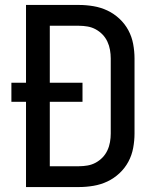

<svg xmlns="http://www.w3.org/2000/svg" viewBox="-20 -755 640 775"><path d="M85 0V-344H26V-421H85V-735H299Q328 -735 357.5 -730Q387 -725 413.5 -712.5Q440 -700 462 -679.5Q484 -659 498 -633Q512 -607 517.5 -577.5Q523 -548 523 -519V-216Q523 -187 517.5 -157.5Q512 -128 498 -102Q484 -76 462 -55.5Q440 -35 413.5 -22.5Q387 -10 357.5 -5Q328 0 299 0ZM181 -84H299Q316 -84 333.5 -87Q351 -90 366.5 -98.5Q382 -107 394 -119.5Q406 -132 413.5 -148Q421 -164 424 -181.5Q427 -199 427 -216V-519Q427 -536 424 -553.5Q421 -571 413.5 -587Q406 -603 394 -615.5Q382 -628 366.5 -636.5Q351 -645 333.5 -648Q316 -651 299 -651H181V-421H313V-344H181Z"/></svg>

Font: Iosevka Curly Medium Extended
Style: Regular
Weight: 500
Width: 7
Monospace: yes
Designer: Belleve Invis
Foundry: Belleve Invis
Version: Version 11.1.0; ttfautohint (v1.8.3)